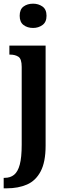

<svg xmlns="http://www.w3.org/2000/svg" viewBox="-34 -784 344 1044"><path d="M146 -632Q115 -632 94 -648Q73 -664 73 -698Q73 -733 94 -748.5Q115 -764 146 -764Q175 -764 197 -748.5Q219 -733 219 -698Q219 -664 197 -648Q175 -632 146 -632ZM-14 240V183H-8Q22 183 42.5 166.5Q63 150 73.5 111Q84 72 84 3V-420Q84 -464 66 -475.5Q48 -487 22 -487H17V-536H214V8Q214 97 187 148Q160 199 112.5 219.5Q65 240 3 240Z"/></svg>

Font: Noto Serif Armenian ExtraCondensed
Style: Bold
Weight: 700
Width: 2
Designer: Monotype Design Team
Foundry: Monotype Imaging Inc.
Version: Version 2.008; ttfautohint (v1.8.4.7-5d5b)